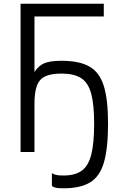

<svg xmlns="http://www.w3.org/2000/svg" viewBox="-20 -820 640 1036"><path d="M166 -261V-431Q188 -466 219.5 -479Q251 -492 312 -492Q408 -492 462.5 -461Q517 -430 540 -356.5Q563 -283 563 -153Q563 -21 541 55.5Q519 132 466.5 164Q414 196 322 196Q297 196 283.5 193.5Q270 191 260 184V114Q270 121 283.5 124Q297 127 322 127Q385 127 421 101Q457 75 472.5 14Q488 -47 488 -153Q488 -256 472 -315Q456 -374 417.5 -398.5Q379 -423 312 -423Q257 -423 225 -408.5Q193 -394 179.5 -358.5Q166 -323 166 -261ZM91 0V-800H540V-731H114L166 -783V0Z"/></svg>

Font: Victor Mono
Style: Regular
Weight: 400
Monospace: yes
Designer: Rune Bjørnerås
Version: Version 1.561;gftools[0.9.30]